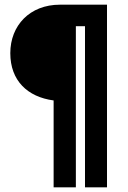

<svg xmlns="http://www.w3.org/2000/svg" viewBox="-20 -695 546 820"><path d="M236 -675C107 -675 24 -586 24 -468C24 -351 97 -281 209 -266V105H304V-583H343V105H437V-675Z"/></svg>

Font: Mint Spirit No2
Style: Bold
Weight: 700
Designer: HARENDAL Hirwen
Foundry: Arkandis Digital Foundry.
Version: Version 1.004;FFEdit